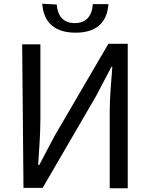

<svg xmlns="http://www.w3.org/2000/svg" viewBox="-20 -975 809 1022"><path d="M105 25H207L491 -463L573 -619H578C572 -541 564 -459 564 -378V27H660V-742H557L272 -254L189 -97H183C188 -174 195 -260 195 -339V-739H98ZM205 -955C210 -876 252 -801 382 -801C512 -801 552 -875 557 -953H474C471 -898 445 -852 378 -852C311 -852 286 -897 282 -951Z"/></svg>

Font: GenEiGothic-pro-Regular
Style: Regular
Weight: 400
Designer: Ryoko NISHIZUKA (kana & ideographs); Paul D. Hunt (Latin, Greek & Cyrillic); Wenlong ZHANG (bopomofo); Sandoll Communica
Foundry: Adobe Systems Incorporated; o_tamon
Version: Version 1.000.140830